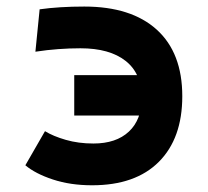

<svg xmlns="http://www.w3.org/2000/svg" viewBox="-20 -547 626 577"><path d="M256.8 9.8Q191.4 9.8 138.9 -7.6Q86.4 -24.9 56.2 -50.3L115.2 -152.8Q139.6 -137.7 177.7 -126.7Q215.8 -115.7 260.7 -115.7Q329.1 -115.7 367.4 -151.6Q405.8 -187.5 405.8 -252.9Q405.8 -325.7 357.7 -363.8Q309.6 -401.9 221.7 -401.9Q189 -401.9 155.3 -399.4Q121.6 -397 86.4 -391.6L99.1 -519Q158.2 -527.3 233.4 -527.3Q374.5 -527.3 451.2 -457.8Q527.8 -388.2 527.8 -257.8Q527.8 -131.3 457.5 -60.8Q387.2 9.8 256.8 9.8ZM203.1 -199.7V-321.3H463.9V-199.7Z"/></svg>

Font: Cascadia Mono
Style: Regular
Weight: 400
Monospace: yes
Designer: Aaron Bell
Foundry: Saja Typeworks
Version: Version 2404.023